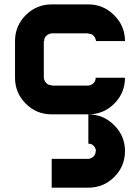

<svg xmlns="http://www.w3.org/2000/svg" viewBox="-20 -520 632 873"><path d="M416.7 -333.3Q415 -346.7 406.2 -356.7Q397.5 -366.7 381.7 -366.7V-368.3H215Q201.7 -366.7 191.2 -357.9Q180.8 -349.2 180.8 -333.3H179.2V-166.7Q180.8 -153.3 190 -142.9Q199.2 -132.5 215 -132.5V-130.8H381.7Q395 -132.5 405 -141.7Q415 -150.8 415 -166.7H548.3Q548.3 -97.5 499.6 -48.8Q450.8 0 381.7 0Q450 0 499.2 49.2Q548.3 98.3 548.3 166.7Q548.3 235.8 499.6 284.6Q450.8 333.3 381.7 333.3H215V202.5H381.7Q395 200.8 405 191.7Q415 182.5 415 166.7H416.7Q415 153.3 406.2 143.3Q397.5 133.3 381.7 133.3V0H215Q145.8 0 97.1 -48.8Q48.3 -97.5 48.3 -166.7V-333.3Q48.3 -402.5 97.1 -451.2Q145.8 -500 215 -500H381.7Q450 -500 499.2 -450.8Q548.3 -401.7 548.3 -333.3Z"/></svg>

Font: 0xA000-Squareish
Style: Squareish-Bold
Weight: 700
Version: Version 0.1